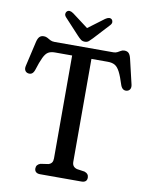

<svg xmlns="http://www.w3.org/2000/svg" viewBox="-95 -944 789 1012"><g transform="rotate(10 300.0 -437.5)"><path d="M144.7 -700H459.6Q472 -700 480.7 -704.9Q489.4 -709.8 497.5 -714.4Q505.6 -719.1 515.3 -719.1Q531 -719.1 539.1 -710.4Q547.1 -701.8 551.6 -683.2L582.9 -550.4Q586.7 -535 581.5 -525.1Q576.3 -515.3 564.7 -512.9Q554 -510.7 545.3 -515.9Q536.6 -521.2 530.9 -535.6Q516.4 -581.8 504.1 -605.4Q491.7 -629.1 476.8 -637.4Q461.9 -645.7 439.1 -645.7H351.6V-95.1Q351.6 -81 358 -72.7Q364.3 -64.3 377.4 -60.5L418.8 -54.4Q441.4 -46.7 441.4 -25.9Q441.4 0 411.6 0H190.4Q176.1 0 168.4 -6.8Q160.6 -13.5 160.6 -25.9Q160.6 -46.7 183.2 -54.4L224.6 -60.5Q237.1 -64.3 242.7 -72.7Q248.3 -81 248.3 -95.1V-645.7H156.3Q134.3 -645.7 120.6 -637.5Q106.9 -629.4 95.5 -605.7Q84 -582.1 69.5 -535.6Q64.1 -521.2 55.7 -515.9Q47.2 -510.7 36 -512.9Q24.4 -515.3 19.1 -525.1Q13.8 -535 17.6 -550.4L48.3 -683.8Q52.8 -702.4 61.1 -711Q69.4 -719.7 84.6 -719.7Q95.2 -719.7 103.6 -714.9Q111.9 -710.1 121.4 -705Q130.8 -700 144.7 -700ZM318.3 -788.3 215.8 -865.5Q193.6 -881.3 180.8 -869.7Q175.6 -865.3 174.6 -856.6Q173.5 -847.9 181.8 -838.5L260 -754Q270.7 -742.5 279.3 -735.7Q287.9 -728.8 301.1 -728.8Q313.7 -728.8 322 -735.8Q330.3 -742.8 340.7 -754L418.6 -838.5Q426.9 -847.6 426.2 -856.5Q425.4 -865.3 420.5 -869.7Q407.7 -880.7 385.8 -865.5L282.7 -788.3Z"/></g></svg>

Font: Fraunces 144pt S100 Black
Style: Regular
Weight: 900
Version: Version 1.000